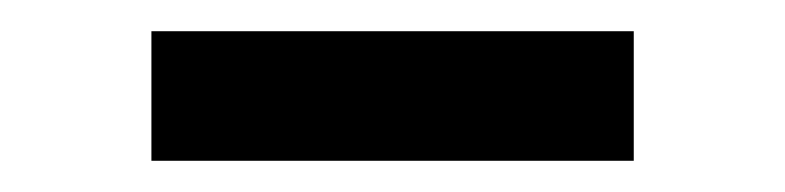

<svg xmlns="http://www.w3.org/2000/svg" viewBox="-20 -351 503 123"><path d="M77 -248V-331H386V-248Z"/></svg>

Font: SVN-Libre Baskerville
Style: Regular
Weight: 400
Designer: Pablo Impallari, Rodrigo Fuenzalida
Foundry: Pablo Impallari, Rodrigo Fuenzalida
Version: Version 1.000; ttfautohint (v1.8.4)